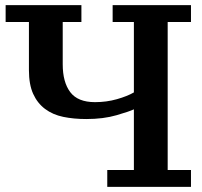

<svg xmlns="http://www.w3.org/2000/svg" viewBox="-20 -725 788 750"><path d="M635 -61H726V5H399V-61H503V-298Q487 -290 435.5 -275Q384 -260 317 -260Q268 -260 227 -268.5Q186 -277 156 -299.5Q126 -322 109.5 -358.5Q93 -395 93 -451V-639H2V-705H298V-639H225V-474Q225 -404 254.5 -365Q284 -326 351 -326Q396 -326 436.5 -337.5Q477 -349 503 -364V-639H420V-705H726V-639H635Z"/></svg>

Font: PT Serif Caption
Style: Semibold
Weight: 600
Designer: A.Korolkova, O.Umpeleva, V.Yefimov
Foundry: ParaType Ltd
Version: Version 1.00;May 2, 2020;FontCreator 12.0.0.2544 64-bit